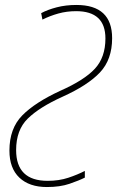

<svg xmlns="http://www.w3.org/2000/svg" viewBox="-20 -744 472 774"><path d="M322 -28V-55Q293 -40 255.5 -27.5Q218 -15 172 -15Q45 -15 45 -139Q45 -220 92 -266Q139 -312 232 -354Q334 -400 383 -452Q432 -504 432 -590Q432 -724 288 -724Q245 -724 208.5 -714.5Q172 -705 146 -691L151 -665Q181 -680 215 -689.5Q249 -699 287 -699Q405 -699 405 -589Q405 -513 362.5 -467Q320 -421 223 -378Q121 -331 69.5 -278.5Q18 -226 18 -137Q18 -66 58 -28Q98 10 169 10Q222 10 260 -3Q298 -16 322 -28Z"/></svg>

Font: Noto Sans Display SemiCondensed Thin
Style: Italic
Weight: 250
Width: 4
Designer: Monotype Design team
Foundry: Monotype Imaging Inc.
Version: 1.000